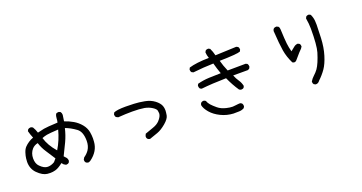

<svg xmlns="http://www.w3.org/2000/svg" viewBox="-41 -1432 4081 2165"><g transform="rotate(-20 2000.0 -349.5)"><path d="M762 -2Q724 -7 724 -42V-49L737 -72Q777 -100 799 -133Q828 -177 828 -239Q828 -348 772 -389Q707 -436 646 -458Q628 -380 594 -306.5Q560 -233 524 -163L552 -132Q562 -117 562 -98V-94L552 -74Q539 -64 520 -64H517L493 -78L474 -100Q421 -57 380 -46Q350 -38 320 -38Q310 -38 284 -40Q229 -46 169 -106Q115 -160 115 -244Q115 -256 118 -284.5Q121 -313 133 -350.5Q145 -388 165.5 -410Q186 -432 215 -451Q244 -470 272 -479Q253 -524 242 -567L253 -587Q267 -597 284 -597H290L310 -587Q331 -552 343 -513Q386 -524 422 -531Q458 -538 589 -544Q595 -567 596 -594Q597 -621 608 -643Q620 -652 637 -652H644L663 -643Q674 -627 674 -606Q674 -598 663 -532Q716 -515 765 -486.5Q814 -458 850.5 -414Q887 -370 897 -317Q904 -277 904 -241L902 -201Q894 -89 791 -14Q777 -4 762 -2ZM317 -113Q358 -113 399 -138L429 -173Q394 -229 356.5 -285Q319 -341 300 -403Q257 -394 231 -365Q192 -321 192 -257Q192 -194 226 -161Q273 -113 317 -113ZM478 -251Q538 -349 569 -468Q462 -462 430.5 -456Q399 -450 370 -438Q397 -343 478 -251Z M1507 -14Q1469 -19 1469 -54Q1469 -62 1481 -86Q1530 -104 1580 -121Q1630 -138 1659 -168Q1702 -214 1702 -251Q1702 -262 1698 -283Q1694 -304 1656 -328.5Q1618 -353 1568 -363Q1510 -373 1422 -373Q1344 -373 1253 -366L1229 -378Q1219 -390 1219 -407V-413L1229 -433Q1267 -451 1371 -451Q1411 -451 1470.5 -448.5Q1530 -446 1596.5 -433.5Q1663 -421 1709.5 -386Q1756 -351 1771 -312Q1780 -288 1780 -258Q1780 -239 1773.5 -200Q1767 -161 1711 -113.5Q1655 -66 1605.5 -48.5Q1556 -31 1507 -14Z M2489 39Q2411 35 2341 1Q2271 -33 2228.5 -82.5Q2186 -132 2178 -175Q2183 -212 2219 -212H2225L2244 -202Q2254 -173 2276 -148.5Q2298 -124 2336 -92.5Q2374 -61 2434 -47Q2475 -37 2508 -37Q2522 -37 2549.5 -41Q2577 -45 2599 -45L2618 -35Q2628 -22 2628 -4V2L2618 21Q2591 37 2557.5 38Q2524 39 2489 39ZM2666 -185H2659L2640 -194Q2587 -272 2546 -364Q2374 -361 2248 -347L2229 -356Q2219 -370 2219 -388V-394L2229 -413Q2296 -431 2367 -434Q2438 -437 2509 -438Q2497 -474 2486.5 -505Q2476 -536 2468 -569Q2348 -566 2223 -552L2203 -562Q2193 -573 2193 -591V-597L2203 -617Q2287 -643 2442 -646Q2429 -682 2427 -717L2437 -736Q2448 -746 2466 -746H2472L2491 -736Q2511 -695 2522 -648L2775 -658L2795 -648Q2805 -637 2805 -619V-613L2795 -593Q2757 -577 2546 -573Q2562 -511 2593 -440L2809 -442L2828 -433Q2838 -419 2838 -402V-396L2828 -376L2809 -366H2632Q2649 -323 2672.5 -289Q2696 -255 2704 -214L2694 -194Q2683 -185 2666 -185Z M3476 47H3472L3452 37Q3442 25 3442 8V2Q3460 -29 3487.5 -53.5Q3515 -78 3537 -108Q3576 -164 3613 -285Q3636 -363 3636 -562Q3636 -619 3624 -689L3634 -709Q3645 -719 3663 -719H3669L3688 -709Q3706 -672 3710 -631Q3712 -614 3712 -582Q3712 -534 3707 -423.5Q3702 -313 3674.5 -223.5Q3647 -134 3610.5 -81Q3574 -28 3522 21Q3504 47 3476 47ZM3332 -269Q3321 -269 3309 -277Q3269 -358 3255.5 -438.5Q3242 -519 3232 -680Q3237 -717 3274 -717H3280L3300 -707Q3312 -692 3312 -671V-668Q3317 -550 3323 -498Q3329 -446 3343 -397Q3368 -415 3388.5 -433.5Q3409 -452 3438 -454L3458 -444Q3468 -433 3468 -415V-409L3454 -388Q3435 -372 3362 -286Q3348 -269 3332 -269Z"/></g></svg>

Font: Xiaolai SC
Style: Regular
Weight: 400
Designer: Nozomi Seto 瀬戸のぞみ
Version: Version 3.11;December 4, 2020;FontCreator 13.0.0.2613 64-bit